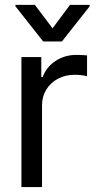

<svg xmlns="http://www.w3.org/2000/svg" viewBox="-20 -763 390 783"><path d="M67.4 -530.3H148.4V-449.2H154.3Q168.9 -489.7 206.5 -514.4Q244.1 -539.1 291 -539.1Q315.4 -539.1 335 -537.1V-452.1Q329.6 -454.1 314.2 -456.1Q298.8 -458 284.2 -458Q246.6 -458 216.3 -441.9Q186 -425.8 168.7 -397.5Q151.4 -369.1 151.4 -334V0H67.4ZM194.3 -647.5 265.6 -743.2H345.7V-737.3L232.4 -593.8H156.2L43 -737.3V-743.2H122.1Z"/></svg>

Font: Pretendard
Style: Regular
Weight: 400
Designer: Base glyphs from Inter by Rasmus Andersson; Hangeul glyphs from Noto Sans CJK(Source Han Sans) by Jang Soo-young and Kan
Foundry: Kil Hyung-jin
Version: Version 1.309